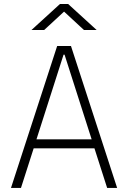

<svg xmlns="http://www.w3.org/2000/svg" viewBox="-20 -918 626 938"><path d="M33.7 0H82.5L144.5 -193.4H441.4L503.4 0H552.2L326.7 -693.4H259.3ZM158.2 -237.3 290.5 -650.9H295.4L427.7 -237.3ZM133.8 -771.5H195.8L293 -861.3L390.1 -771.5H452.1L313 -898.4H272.9Z"/></svg>

Font: Cascadia Code PL ExtraLight
Style: Regular
Weight: 200
Monospace: yes
Designer: Aaron Bell
Foundry: Saja Typeworks
Version: Version 2404.023